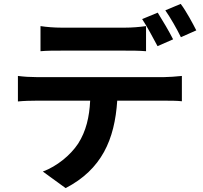

<svg xmlns="http://www.w3.org/2000/svg" viewBox="-20 -889 1040 986"><path d="M988 -733C972 -765 935 -834 908 -869L829 -836C856 -797 888 -741 909 -698ZM869 -687C850 -725 814 -786 790 -824L710 -791C736 -752 767 -693 789 -652ZM622 -629C657 -629 695 -629 730 -626V-755C695 -750 657 -747 622 -747H295C260 -747 220 -750 188 -755V-626C219 -629 260 -629 295 -629ZM168 -493C135 -493 103 -495 72 -499V-368C100 -371 139 -372 168 -372H443C439 -288 422 -215 381 -151C341 -91 272 -35 200 -8L317 77C502 -19 569 -172 582 -372H823C851 -372 889 -372 914 -369V-499C887 -496 844 -493 823 -493Z"/></svg>

Font: Spoqa Han Sans Neo Bold
Style: Bold
Weight: 700
Designer: [Spoqa Han Sans Neo] Dong-huui Kim  Younghwa Kang  Yujin Lee  [Noto Sans] Ryoko NISHIZUKA  (kana & ideographs); Paul D. 
Foundry: Spoqa (http://www.spoqa-han-sans.com)
Version: Version 1.000